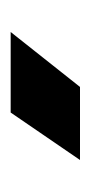

<svg xmlns="http://www.w3.org/2000/svg" viewBox="75 -844 170 360"><g transform="rotate(-90 160.0 -664.0)"><path d="M40 -599 129 -729H280L177 -599Z"/></g></svg>

Font: Hubot Sans Condensed ExtraLight SemiBold
Style: Regular
Weight: 600
Version: Version 2.000